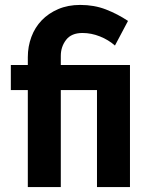

<svg xmlns="http://www.w3.org/2000/svg" viewBox="-20 -760 608 780"><path d="M93 -394H24V-496H93V-528Q93 -571 107.5 -610Q122 -649 149.5 -677.5Q177 -706 216.5 -723Q256 -740 306 -740Q363 -740 410.5 -721.5Q458 -703 500 -675L447 -575Q421 -598 386 -612Q351 -626 315 -626Q270 -626 248.5 -598Q227 -570 227 -533V-496H508V0H374V-394H227V0H93Z"/></svg>

Font: Oxford Sans
Style: Bold
Weight: 700
Designer: Matt McInerney, Pablo Impallari, Rodrigo Fuenzalida
Foundry: Matt McInerney, Pablo Impallari, Rodrigo Fuenzalida
Version: Version 3.000g; ttfautohint (v1.5) -l 8 -r 28 -G 28 -x 14 -D